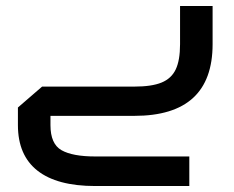

<svg xmlns="http://www.w3.org/2000/svg" viewBox="-20 -388 782 643"><path d="M692 -368V-240Q692 0 430 0H149V31Q149 94 186 115Q223 136 299 136H614V235H299Q171 235 105.5 183.5Q40 132 40 31V-28L121 -98H430Q488 -98 521 -111.5Q554 -125 568.5 -155.5Q583 -186 583 -240V-368Z"/></svg>

Font: Cairo SemiBold
Style: Regular
Weight: 600
Designer: Mohamed Gaber, Accademia di Belle Arti di Urbino and others
Foundry: Kief Type Foundry, Accademia di Belle Arti di Urbino and others
Version: Version 3.011